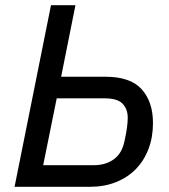

<svg xmlns="http://www.w3.org/2000/svg" viewBox="-20 -718 650 738"><path d="M176 -698H270L215 -423H386Q481 -423 524.5 -375Q568 -327 568 -245Q568 -191 551 -146Q534 -101 502.5 -68.5Q471 -36 426 -18Q381 0 326 0H36ZM340 -83Q387 -83 418.5 -106.5Q450 -130 459 -178Q471 -232 471 -265Q471 -299 451 -319.5Q431 -340 383 -340H198L146 -83Z"/></svg>

Font: IBM Plex Sans Text
Style: Italic
Weight: 450
Italic angle: -11°
Designer: Mike Abbink, Paul van der Laan, Pieter van Rosmalen
Foundry: Bold Monday
Version: Version 3.005